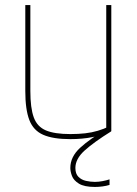

<svg xmlns="http://www.w3.org/2000/svg" viewBox="-20 -540 540 759"><path d="M258 10Q190 10 151 -7Q112 -24 96 -65.5Q80 -107 80 -180V-520H100V-180Q100 -113 113.5 -76Q127 -39 161.5 -24.5Q196 -10 258 -10Q290 -10 316.5 -13Q343 -16 366.5 -23Q390 -30 411 -40L400 -26V-520H420V-22Q353 10 258 10ZM355 199Q313 199 292 186Q271 173 264.5 155.5Q258 138 258 124Q258 80 296.5 44.5Q335 9 402 -30L420 -21Q351 22 314.5 55Q278 88 278 124Q278 147 290 159Q302 171 320 175Q338 179 355 179Q370 179 385.5 176Q401 173 413 169V191Q400 195 385 197Q370 199 355 199Z"/></svg>

Font: M PLUS 1 Code Thin
Style: Regular
Weight: 250
Designer: Coji Morishita
Foundry: UNDERFOREST DESIGN
Version: Version 1.002